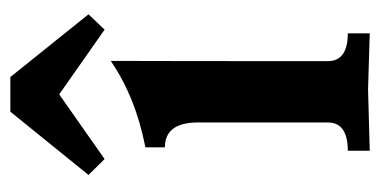

<svg xmlns="http://www.w3.org/2000/svg" viewBox="-208 -552 759 384"><g transform="rotate(-90 172.0 -359.5)"><path d="M297.9 0 185.5 -3.4 63 0V-43.9Q119.6 -43.9 119.6 -84V-343.3Q119.6 -409.7 69.8 -409.7V-448.7Q170.4 -468.3 242.7 -518.1Q242.2 -408.7 242.2 -84Q242.2 -43.9 297.9 -43.9ZM305.2 -530.3 175.8 -621.1 46.4 -530.3 14.6 -562.5 141.1 -718.8H210.4L335.9 -562.5Z"/></g></svg>

Font: Kelvinch
Style: Bold
Weight: 700
Designer: Paul James Miller
Foundry: High-Logic / Made with FontCreator
Version: Version 3.501;March 28, 2021;FontCreator 13.0.0.2683 64-bit